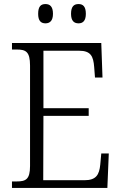

<svg xmlns="http://www.w3.org/2000/svg" viewBox="-20 -926 598 946"><path d="M367 -811C388 -811 403 -823 403 -858C403 -895 388 -906 367 -906C345 -906 330 -895 330 -858C330 -823 345 -811 367 -811ZM204 -811C225 -811 241 -823 241 -858C241 -895 225 -906 204 -906C182 -906 168 -895 168 -858C168 -823 182 -811 204 -811ZM39 0H509L516 -170H479L474 -115C469 -65 454 -38 396 -38H193L194 -355H417V-393H194V-676H370C427 -676 440 -649 444 -596L448 -544H485L479 -714H39V-682H62C107 -682 128 -672 128 -603V-108C128 -42 107 -32 62 -32H39Z"/></svg>

Font: Noto Serif Georgian SemiCondensed Light
Style: Regular
Weight: 300
Width: 4
Designer: Monotype Design Team, Akaki Razmadze
Foundry: Google LLC
Version: Version 2.003